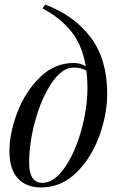

<svg xmlns="http://www.w3.org/2000/svg" viewBox="-20 -802 527 836"><path d="M360.8 -420.9Q360.8 -459 356.4 -493.2Q337.4 -507.8 300.8 -507.8Q251 -507.8 206.3 -442.6Q161.6 -377.4 134.3 -279.5Q106.9 -181.6 106.9 -93.8Q106.9 -5.9 164.1 -5.9Q215.3 -5.9 260.7 -70.8Q306.2 -135.7 333.5 -233.2Q360.8 -330.6 360.8 -420.9ZM446.8 -394Q446.8 -304.2 412.1 -209Q377.4 -113.8 311.8 -49.8Q246.1 14.2 158.2 14.2Q94.2 14.2 57.6 -25.6Q21 -65.4 21 -143.6Q21 -221.7 55.4 -312.3Q89.8 -402.8 153.8 -465.3Q217.8 -527.8 300.8 -527.8Q331.5 -527.8 353.5 -512.7Q337.4 -608.4 288.3 -667.5Q239.3 -726.6 165 -765.1L176.8 -782.2Q303.7 -734.4 375.2 -638.9Q446.8 -543.5 446.8 -394Z"/></svg>

Font: PlayfairDisplay-Italic
Style: Italic
Weight: 400
Italic angle: -14°
Designer: Claus Eggers Sørensen
Foundry: Claus Eggers Sørensen
Version: Version 1.002;PS 001.002;hotconv 1.0.70;makeotf.lib2.5.58329